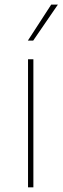

<svg xmlns="http://www.w3.org/2000/svg" viewBox="-20 -798 267 818"><path d="M98.7 0ZM122.2 0H99.4V-545.5H122.2ZM121.4 -625H98.7L198.2 -778.4H226.6Z"/></svg>

Font: Linik Sans Thin
Style: Regular
Weight: 100
Designer: Fonts by Rasmus Andersson / Changes by Cristiano Sobral with parts from Marc Monis
Foundry: rsms
Version: Version 3.020; ttfautohint (v1.6)